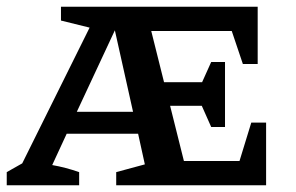

<svg xmlns="http://www.w3.org/2000/svg" viewBox="-22 -550 878 570"><path d="M605 -173 577 -236H483L524 -72H689L724 -186H768V0H323V-39L408 -62L388 -153H176L133 -60Q173 -53 213 -39V0H-2V-39L44 -65L244 -468L159 -489V-530H743V-360H699L666 -458H427L465 -306H578L605 -366H646V-173ZM206 -218H373L319 -460Z"/></svg>

Font: Piazzolla SC SemiBold
Style: Regular
Weight: 600
Designer: Juan Pablo del Peral
Foundry: Huerta Tipografica
Version: Version 1.330